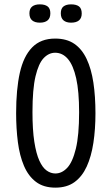

<svg xmlns="http://www.w3.org/2000/svg" viewBox="-20 -849 512 881"><path d="M234 12Q180 12 145 -14.5Q110 -41 90 -88Q70 -135 62 -197Q54 -259 54 -330Q54 -439 71 -515Q88 -591 127.5 -631.5Q167 -672 233 -672Q286 -672 321 -648Q356 -624 377.5 -578.5Q399 -533 408.5 -470Q418 -407 418 -329Q418 -256 408.5 -193.5Q399 -131 378 -85Q357 -39 322 -13.5Q287 12 234 12ZM234 -53Q264 -53 288.5 -79Q313 -105 328 -166.5Q343 -228 343 -334Q343 -430 329.5 -490Q316 -550 291.5 -578.5Q267 -607 233 -607Q204 -607 180.5 -582.5Q157 -558 143 -499Q129 -440 129 -335Q129 -253 137.5 -198.5Q146 -144 160.5 -112Q175 -80 194 -66.5Q213 -53 234 -53ZM306 -745Q284 -745 271.5 -755.5Q259 -766 259 -788Q259 -810 271.5 -819.5Q284 -829 306 -829Q330 -829 342.5 -819.5Q355 -810 355 -787Q355 -766 342.5 -755.5Q330 -745 306 -745ZM163 -745Q140 -745 127.5 -755.5Q115 -766 115 -788Q115 -809 127.5 -819Q140 -829 163 -829Q186 -829 198.5 -819.5Q211 -810 211 -788Q211 -766 198.5 -755.5Q186 -745 163 -745Z"/></svg>

Font: Bricolage Grotesque 24pt Condensed Light
Style: Regular
Weight: 300
Width: 3
Designer: Mathieu Triay
Foundry: Atelier Triay
Version: Version 1.001;gftools[0.9.33.dev8+g029e19f]